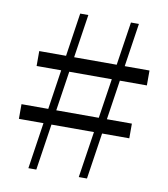

<svg xmlns="http://www.w3.org/2000/svg" viewBox="-80 -774 734 841"><g transform="rotate(10 287.0 -353.0)"><path d="M102.8 0 208.8 -706.3H245L138.1 0ZM24.4 -270.9H515.4V-205.6H24.4ZM551 -447.1H60.6V-513.4H551ZM326.9 0 434.5 -706.3H469.9L363.4 0Z"/></g></svg>

Font: Source Han Serif JP VF
Style: Regular
Weight: 250
Designer: Ryoko NISHIZUKA 西塚涼子 (kana & ideographs); Frank Grießhammer (Latin, Greek & Cyrillic); Wenlong ZHANG 张文龙 (bopomofo); San
Foundry: Adobe
Version: Version 2.001;hotconv 1.1.0;makeotfexe 2.6.0